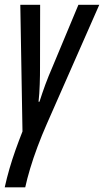

<svg xmlns="http://www.w3.org/2000/svg" viewBox="-26 -558 443 818"><path d="M-5.9 240.2Q2.9 200.2 14.4 160.6Q25.9 121.1 40 81.3Q54.2 41.5 69.8 2L60.5 -537.6H145L144.5 -271Q144.5 -255.9 144.3 -237.3Q144 -218.8 143.3 -199Q142.6 -179.2 141.4 -160.2Q140.1 -141.1 138.2 -124.5H142.1Q154.3 -162.6 167.2 -197.8Q180.2 -232.9 197.8 -273.4L308.1 -537.6H397L172.9 -28.8Q152.3 18.1 134 66.9Q115.7 115.7 102.3 160.6Q88.9 205.6 81.5 240.2Z"/></svg>

Font: Open Sans Condensed Medium
Style: Italic
Weight: 500
Width: 3
Italic angle: -12°
Designer: Monotype Design Team
Foundry: Monotype Imaging Inc.
Version: Version 3.000